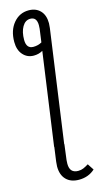

<svg xmlns="http://www.w3.org/2000/svg" viewBox="-143 -784 539 1030"><g transform="rotate(-15 126.5 -269.0)"><path d="M249 172Q213 205 160 205Q115 205 89.5 179Q64 153 64 106Q64 98 66 80L77 0H76L148 -514Q126 -501 98 -501Q62 -501 38.5 -527.5Q15 -554 15 -599Q15 -663 48.5 -703Q82 -743 133 -743Q173 -743 197 -718Q221 -693 221 -648Q221 -640 219 -622L132 0H133L122 86Q121 93 121 106Q121 158 168 158Q184 158 197 152.5Q210 147 226 137ZM155 -559 165 -632Q166 -639 166 -651Q166 -697 130 -697Q102 -697 85.5 -668.5Q69 -640 69 -596Q69 -547 108 -547Q134 -547 155 -559Z"/></g></svg>

Font: Fira Sans Extra Condensed Light
Style: Italic
Weight: 300
Width: 3
Italic angle: -8°
Designer: Carrois Corporate & Edenspiekermann AG
Foundry: Carrois Corporate GbR & Edenspiekermann AG
Version: Version 4.203